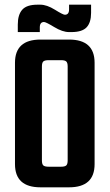

<svg xmlns="http://www.w3.org/2000/svg" viewBox="-20 -800 469 820"><path d="M153 -631H275Q384 -631 384 -532V-99Q384 0 275 0H153Q44 0 44 -99V-532Q44 -631 153 -631ZM269 -115V-516Q269 -532 263 -537.5Q257 -543 241 -543H188Q171 -543 165 -537.5Q159 -532 159 -516V-115Q159 -99 165 -93.5Q171 -88 188 -88H241Q257 -88 263 -93.5Q269 -99 269 -115ZM150 -683V-663H56V-695Q56 -737 75 -758.5Q94 -780 140 -780H152Q180 -780 214.5 -758.5Q249 -737 257 -737Q275 -737 275 -760V-780H369V-745Q369 -704 350 -683.5Q331 -663 285 -663H275Q247 -663 211.5 -684.5Q176 -706 168 -706Q150 -706 150 -683Z"/></svg>

Font: Teko Medium
Style: Regular
Weight: 500
Designer: Manushi Parikh, Jonny Pinhorn
Foundry: Indian Type Foundry
Version: Version 1.106;PS 1.0;hotconv 1.0.78;makeotf.lib2.5.61930; tt